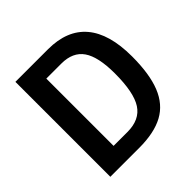

<svg xmlns="http://www.w3.org/2000/svg" viewBox="-183 -851 1001 1001"><g transform="rotate(-45 318.0 -350.0)"><path d="M73 -700H313Q454 -700 525.5 -615.5Q597 -531 597 -364Q597 -234 565 -154Q533 -74 465 -37Q397 0 286 0H73ZM301 -102Q392 -102 431.5 -163Q471 -224 471 -364Q471 -487 432.5 -542.5Q394 -598 310 -598H199V-102Z"/></g></svg>

Font: Sarabun SemiBold
Style: Regular
Weight: 600
Designer: Suppakit Chalermlarp | Katatrad Co.,Ltd.
Foundry: Cadson Demak Co.,Ltd.
Version: Version 1.000; ttfautohint (v1.6)